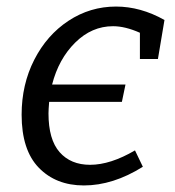

<svg xmlns="http://www.w3.org/2000/svg" viewBox="-20 -557 534 586"><path d="M462 -377H407V-457Q362 -477 325 -477Q260 -477 209.5 -427Q159 -377 139 -299H363L352 -246H130Q128 -222 128 -211Q128 -131 162 -92.5Q196 -54 255 -54Q317 -54 392 -98L416 -48Q325 9 236 9Q151 9 98.5 -45Q46 -99 46 -207Q46 -299 84.5 -374.5Q123 -450 189 -493.5Q255 -537 334 -537Q409 -537 482 -496Z"/></svg>

Font: Bitter Pro
Style: Italic
Weight: 400
Italic angle: -9°
Designer: Sol Matas, and Bitter project Authors
Foundry: Sol Matas
Version: Version 1.010